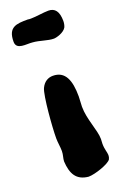

<svg xmlns="http://www.w3.org/2000/svg" viewBox="-134 -715 493 762"><g transform="rotate(-20 112.5 -334.0)"><path d="M201 -34C204 -40 205 -45 205 -51C205 -63 198 -77 198 -101C198 -107 199 -115 199 -121C199 -159 172 -213 172 -267C172 -281 174 -295 174 -310C174 -378 157 -422 105 -422C85 -422 67 -412 56 -389C43 -361 33 -229 33 -184C33 -166 37 -147 37 -129C37 -113 31 -100 31 -87C34 -35 51 -2 102 3C130 3 191 -18 201 -34ZM214 -587C217 -594 219 -603 219 -612C219 -653 204 -671 177 -671C155 -671 124 -665 102 -665C97 -665 92 -665 88 -666C40 -666 5 -664 5 -602C5 -566 50 -577 75 -574C105 -572 134 -559 160 -559C171 -559 204 -568 214 -587Z"/></g></svg>

Font: Freckle Face
Style: Regular
Weight: 400
Designer: Astigmatic (AOETI)
Foundry: Astigmatic (AOETI)
Version: Version 1.000